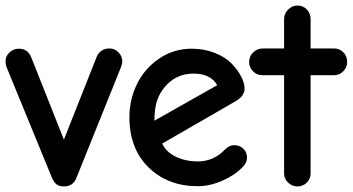

<svg xmlns="http://www.w3.org/2000/svg" viewBox="-24 -670 1280 697"><path d="M208 6.8Q190.9 6.8 180.9 -1.2Q170.9 -9.3 164.1 -25.9L-1 -428.2Q-3.9 -437 -3.9 -448.2Q-3.9 -466.3 10.5 -479.7Q24.9 -493.2 44.9 -493.2Q77.1 -493.2 89.8 -460.9L208 -163.1L327.1 -463.9Q332.5 -477.5 344.7 -485.8Q356.9 -494.1 372.1 -494.1Q393.1 -494.1 406.5 -479.7Q419.9 -465.3 419.9 -446.8Q419.9 -439 415 -425.8L252.9 -22.9Q240.7 6.8 208 6.8Z M693.8 5.9Q585.4 5.9 515.6 -62Q445.8 -129.9 445.8 -245.1Q445.8 -308.1 473.1 -364.5Q500.5 -420.9 553.2 -457Q606 -493.2 671.9 -493.2Q718.3 -493.2 756.8 -477.5Q795.4 -461.9 817.6 -438.5Q839.8 -415 851.8 -391.6Q863.8 -368.2 863.8 -349.1Q863.8 -321.3 832.5 -303.2L564.9 -148.9Q578.6 -118.2 614.3 -101.1Q649.9 -84 693.8 -84Q751.5 -84 792.5 -127Q808.6 -143.1 825.7 -143.1Q845.7 -143.1 859.1 -130.4Q872.6 -117.7 872.6 -98.1Q872.6 -81.1 860.8 -67.9Q833 -36.6 786.1 -15.4Q739.3 5.9 693.8 5.9ZM536.6 -231.9 764.6 -360.8Q740.2 -402.8 678.7 -402.8Q621.6 -402.8 583 -364Q544.4 -325.2 538.6 -268.1Q536.6 -252.9 536.6 -231.9Z M1055.7 6.8Q1036.6 6.8 1022 -7.1Q1007.3 -21 1007.3 -40V-397H928.2Q908.2 -397 894.3 -411.4Q880.4 -425.8 880.4 -444.8Q880.4 -466.3 895.5 -480.2Q910.6 -494.1 930.7 -494.1H1007.3V-601.1Q1007.3 -620.1 1021.7 -635Q1036.1 -649.9 1055.7 -649.9Q1076.7 -649.9 1090.1 -635.3Q1103.5 -620.6 1103.5 -601.1V-494.1H1188.5Q1208.5 -494.1 1222.4 -480Q1236.3 -465.8 1236.3 -444.8Q1236.3 -425.8 1222.4 -411.4Q1208.5 -397 1188.5 -397H1103.5V-40Q1103.5 -20.5 1089.4 -6.8Q1075.2 6.8 1055.7 6.8Z"/></svg>

Font: Comic Neue
Style: Bold
Weight: 700
Designer: Craig Rozynski
Foundry: Craig Rozynski
Version: Version 2.003;hotconv 1.0.109;makeotfexe 2.5.65596